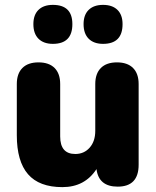

<svg xmlns="http://www.w3.org/2000/svg" viewBox="-20 -757 641 788"><path d="M403 -577Q365 -577 344 -598Q323 -619 323 -658Q323 -696 344 -716.5Q365 -737 403 -737Q441 -737 462 -716.5Q483 -696 483 -658Q483 -577 403 -577ZM197 -577Q159 -577 138 -598Q117 -619 117 -658Q117 -696 138 -716.5Q159 -737 197 -737Q277 -737 277 -658Q277 -577 197 -577ZM236 11Q141 11 95 -42Q49 -95 49 -202V-412Q49 -455 72 -478Q95 -501 138 -501Q181 -501 204 -478Q227 -455 227 -412V-197Q227 -125 289 -125Q325 -125 348 -151Q371 -177 371 -220V-412Q371 -455 394 -478Q417 -501 460 -501Q503 -501 526 -478Q549 -455 549 -412V-81Q549 9 463 9Q385 9 376 -63Q328 11 236 11Z"/></svg>

Font: Chiron GoRound TC H
Style: Regular
Weight: 900
Designer: Ryoko NISHIZUKA 西塚涼子 (kana, bopomofo & ideographs); Paul D. Hunt (Latin, Greek & Cyrillic); Sandoll Communications 산돌커뮤니
Foundry: Adobe
Version: Version 1.000;hotconv 1.1.1;makeotfexe 2.6.0